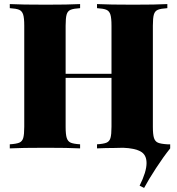

<svg xmlns="http://www.w3.org/2000/svg" viewBox="-20 -728 869 942"><path d="M815 -20V0Q782 41 745.5 97Q709 153 687 194L665 183Q699 115 699 72Q699 31 669.5 15Q640 -1 584 -3L540 -2Q500 -2 456 0V-20Q488 -22 502.5 -28Q517 -34 522 -51Q527 -68 527 -106V-346H302V-106Q302 -68 307.5 -51Q313 -34 327 -28Q341 -22 373 -20V0Q315 -3 206 -3Q85 -3 28 0V-20Q60 -22 74.5 -28Q89 -34 94 -51Q99 -68 99 -106V-602Q99 -640 93.5 -657Q88 -674 74 -680Q60 -686 28 -688V-708Q85 -705 206 -705Q314 -705 373 -708V-688Q341 -686 326.5 -680Q312 -674 307 -657Q302 -640 302 -602V-366H527V-602Q527 -640 521.5 -657Q516 -674 502 -680Q488 -686 456 -688V-708Q518 -705 633 -705Q747 -705 801 -708V-688Q769 -686 754.5 -680Q740 -674 735 -657Q730 -640 730 -602V-106Q730 -68 735.5 -51Q741 -34 755 -28Q769 -22 801 -20Z"/></svg>

Font: Playfair Display SC Black
Style: Regular
Weight: 900
Designer: Claus Eggers Sørensen
Foundry: Claus Eggers Sørensen
Version: Version 1.200; ttfautohint (v1.6)